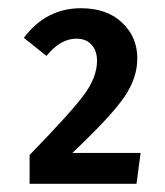

<svg xmlns="http://www.w3.org/2000/svg" viewBox="-20 -768 402 467"><path d="M177 -748Q240 -748 277 -713Q314 -678 314 -626Q314 -578 282 -531.5Q250 -485 156 -396H322L312 -321H52V-391Q155 -497 185.5 -539Q216 -581 216 -620Q216 -645 202.5 -659.5Q189 -674 166 -674Q127 -674 93 -632L38 -676Q92 -748 177 -748Z"/></svg>

Font: Fira Sans Condensed Medium
Style: Regular
Weight: 500
Width: 3
Designer: Carrois Corporate & Edenspiekermann AG
Foundry: Carrois Corporate GbR & Edenspiekermann AG
Version: Version 4.203;PS 004.203;hotconv 1.0.88;makeotf.lib2.5.64775